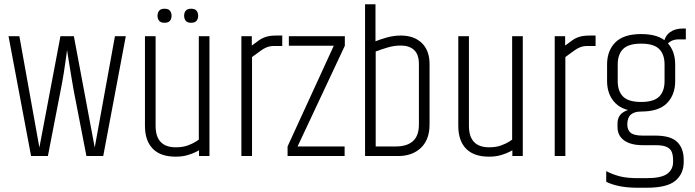

<svg xmlns="http://www.w3.org/2000/svg" viewBox="-20 -733 3267 902"><path d="M520 -563H571L465 0H386L327 -304Q322 -331 316.5 -364.5Q311 -398 306 -428.5Q301 -459 298 -478.5Q295 -498 295 -498Q295 -498 291 -467.5Q287 -437 280 -392.5Q273 -348 264 -304L205 0H126L20 -563H71L165 -40L264 -563H327L425 -40Z M914 -563H964V0H915V-27Q915 -27 901 -19.5Q887 -12 862 -4.5Q837 3 805 3Q734 3 697.5 -34.5Q661 -72 661 -142V-563H711V-142Q711 -41 806 -41Q839 -41 863 -50Q887 -59 900.5 -68Q914 -77 914 -77ZM720 -659Q720 -673 727.5 -682.5Q735 -692 753 -692Q771 -692 778.5 -682.5Q786 -673 786 -659Q786 -645 778.5 -635.5Q771 -626 753 -626Q735 -626 727.5 -635.5Q720 -645 720 -659ZM845 -659Q845 -673 852.5 -682.5Q860 -692 878 -692Q896 -692 903.5 -682.5Q911 -673 911 -659Q911 -645 903.5 -635.5Q896 -626 878 -626Q860 -626 852.5 -635.5Q845 -645 845 -659Z M1279 -566H1306V-517H1270Q1249 -517 1234.5 -511.5Q1220 -506 1204.5 -494.5Q1189 -483 1164 -465V0H1114V-563H1163V-519Q1182 -533 1196.5 -543.5Q1211 -554 1230 -560Q1249 -566 1279 -566Z M1337 -563H1600V-518L1378 -45H1599V0H1331V-45L1548 -518H1337Z M1695 -713H1744V-539Q1763 -547 1796 -556.5Q1829 -566 1863 -566Q1925 -566 1961.5 -531Q1998 -496 1998 -432V-148Q1998 -77 1957.5 -38.5Q1917 0 1851 0H1695ZM1948 -432Q1948 -477 1925.5 -498Q1903 -519 1863 -519Q1832 -519 1803 -510.5Q1774 -502 1745 -491V-45H1840Q1892 -45 1920 -70Q1948 -95 1948 -148Z M2386 -563H2436V0H2387V-27Q2387 -27 2373 -19.5Q2359 -12 2334 -4.5Q2309 3 2277 3Q2206 3 2169.5 -34.5Q2133 -72 2133 -142V-563H2183V-142Q2183 -41 2278 -41Q2311 -41 2335 -50Q2359 -59 2372.5 -68Q2386 -77 2386 -77Z M2751 -566H2778V-517H2742Q2721 -517 2706.5 -511.5Q2692 -506 2676.5 -494.5Q2661 -483 2636 -465V0H2586V-563H2635V-519Q2654 -533 2668.5 -543.5Q2683 -554 2702 -560Q2721 -566 2751 -566Z M2881 -152Q2881 -187 2905.5 -204Q2930 -221 2956 -219Q2967 -219 2975 -216Q2983 -213 2992 -209Q2960 -209 2943.5 -194.5Q2927 -180 2927 -148Q2927 -122 2943 -109Q2959 -96 2999 -96H3058Q3131 -96 3161.5 -66Q3192 -36 3192 18V28Q3192 83 3153 116Q3114 149 3018 149H2977Q2925 149 2888 141Q2851 133 2828 121V71Q2859 87 2892.5 95.5Q2926 104 2977 104H3017Q3087 104 3114.5 83.5Q3142 63 3142 29V18Q3142 -2 3136.5 -17.5Q3131 -33 3113.5 -42Q3096 -51 3059 -51H2999Q2943 -51 2912 -73.5Q2881 -96 2881 -136ZM2832 -430Q2832 -495 2871 -534Q2910 -573 2992 -573Q3075 -573 3113.5 -534Q3152 -495 3152 -430V-352Q3152 -288 3113.5 -248.5Q3075 -209 2992 -209Q2910 -209 2871 -248.5Q2832 -288 2832 -352ZM3102 -430Q3102 -478 3076.5 -503Q3051 -528 2992 -528Q2933 -528 2907.5 -503Q2882 -478 2882 -430V-352Q2882 -304 2907.5 -279Q2933 -254 2992 -254Q3051 -254 3076.5 -279Q3102 -304 3102 -352ZM3187 -599H3202V-548H3169Q3147 -548 3132 -539.5Q3117 -531 3108 -517L3098 -530Q3104 -565 3128 -582Q3152 -599 3187 -599Z"/></svg>

Font: Khand Variable Light
Style: Regular
Weight: 300
Designer: Satya Rajpurohit
Foundry: Indian Type Foundry
Version: Version 3.000